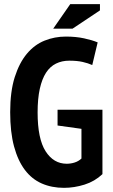

<svg xmlns="http://www.w3.org/2000/svg" viewBox="-20 -890 542 924"><path d="M257 -362H473V-52Q436 -17 386.5 -1.5Q337 14 288 14Q229 14 181 -7Q133 -28 99.5 -72.5Q66 -117 47.5 -185.5Q29 -254 29 -350Q29 -450 51 -519Q73 -588 109.5 -631.5Q146 -675 194.5 -694.5Q243 -714 297 -714Q345 -714 384.5 -705.5Q424 -697 450 -686L424 -577Q404 -586 377.5 -592Q351 -598 313 -598Q278 -598 249.5 -584Q221 -570 201.5 -540Q182 -510 171.5 -462.5Q161 -415 161 -349Q161 -222 199.5 -162Q238 -102 301 -102Q321 -102 339.5 -108Q358 -114 372 -127V-270L257 -286ZM318 -870H461V-840L329 -752H236Z"/></svg>

Font: PT Sans Narrow
Style: Bold
Weight: 700
Width: 3
Designer: A.Korolkova, O.Umpeleva, V.Yefimov
Foundry: ParaType Ltd
Version: Version 2.003W OFL